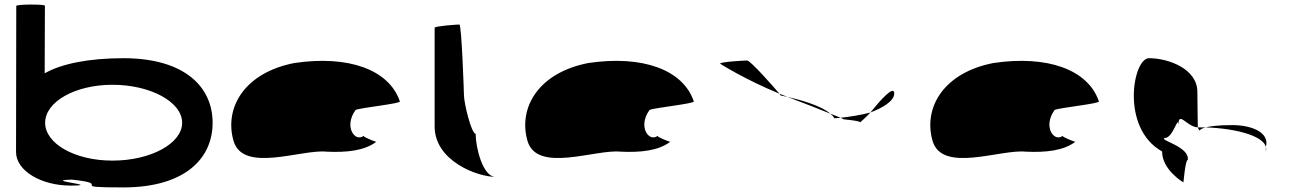

<svg xmlns="http://www.w3.org/2000/svg" viewBox="-20 -810 5720 838"><path d="M50 -146C50 -66 158 0 288 0C433 0 157 -23 294 -26C484 -6 260 8 518 8C787 8 908 -118 908 -274C908 -430 787 -556 518 -556C369 -556 248 -532 175 -490L176 -785C176 -792 51 -792 51 -784ZM177 -274C177 -366 308 -440 471 -440C635 -440 775 -366 775 -274C775 -184 638 -109 471 -109C305 -109 177 -184 177 -274Z M999 -196C1040 -52 1296 -160 1406 -148C1492 -144 1571 -152 1622 -191C1614 -193 1565 -212 1567 -217C1530 -188 1479 -257 1532 -330C1552 -340 1735 -358 1725 -368C1678 -506 1501 -570 1265 -535C1048 -493 958 -341 999 -196ZM1567 -217C1567 -217 1567 -218 1567 -218C1567 -218 1567 -217 1567 -217ZM1623 -192 1622 -191C1624 -191 1624 -191 1623 -190Z M1877 -258C1877 -108 2063 -38 2143 -38C2087 -38 2056 -167 2056 -226C2037 -227 2005 -361 2005 -394C2005 -401 1995 -703 1985 -703C1975 -703 1877 -696 1877 -689Z M2282 -196C2323 -52 2579 -160 2689 -148C2775 -144 2854 -152 2905 -191C2897 -193 2848 -212 2850 -217C2813 -188 2762 -257 2815 -330C2835 -340 3018 -358 3008 -368C2961 -506 2784 -570 2548 -535C2331 -493 2241 -341 2282 -196ZM2850 -217C2850 -217 2850 -218 2850 -218C2850 -218 2850 -217 2850 -217ZM2906 -192 2905 -191C2907 -191 2907 -191 2906 -190Z M3123 -532C3123 -532 3227 -465 3382 -401C3356 -432 3255 -546 3241 -546C3231 -546 3120 -540 3123 -532ZM3382 -401C3384 -397 3388 -394 3388 -393C3388 -393 3400 -391 3417 -387C3405 -391 3394 -397 3382 -401ZM3417 -387C3491 -359 3560 -332 3604 -314C3561 -351 3466 -376 3417 -387ZM3604 -314C3611 -308 3619 -301 3621 -294C3629 -294 3639 -295 3649 -296C3639 -300 3623 -306 3604 -314ZM3649 -296C3657 -292 3662 -290 3661 -290C3644 -290 3734 -284 3734 -276C3734 -276 3757 -295 3779 -319C3739 -308 3686 -300 3649 -296ZM3779 -319C3832 -339 3883 -369 3883 -402C3883 -442 3820 -370 3779 -319Z M4050 -196C4091 -52 4347 -160 4457 -148C4543 -144 4622 -152 4673 -191C4665 -193 4616 -212 4618 -217C4581 -188 4530 -257 4583 -330C4603 -340 4786 -358 4776 -368C4729 -506 4552 -570 4316 -535C4099 -493 4009 -341 4050 -196ZM4618 -217C4618 -217 4618 -218 4618 -218C4618 -218 4618 -217 4618 -217ZM4674 -192 4673 -191C4675 -191 4675 -191 4674 -190Z M5052 -149C5052 -68 5145 -14 5145 -14C5145 -6 5153 -112 5164 -112C5174 -171 5031 -200 5065 -208C5101 -208 5123 -314 5123 -261C5123 -331 5159 -256 5208 -254C5208 -281 5206 -346 5206 -409C5206 -510 5079 -556 4995 -556C4924 -556 4870 -250 5052 -149ZM5208 -254C5210 -246 5214 -242 5216 -241C5216 -237 5213 -246 5242 -254ZM5242 -254C5262 -259 5296 -264 5358 -264C5450 -264 5522 -228 5505 -170V-149C5522 -215 5372 -250 5242 -254Z"/></svg>

Font: Ampere
Style: SCUltExt
Weight: 400
Version: Version 1